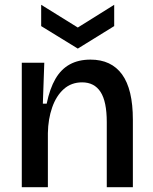

<svg xmlns="http://www.w3.org/2000/svg" viewBox="-20 -782 639 802"><path d="M71 0V-312V-520H165L159 -349H175Q188 -412 211.5 -452.5Q235 -493 271.5 -513Q308 -533 358 -533Q445 -533 490 -471Q535 -409 535 -282V0H426V-272Q426 -358 400 -398Q374 -438 323 -438Q278 -438 246.5 -410Q215 -382 198 -333.5Q181 -285 180 -226V0ZM152 -762 305 -667 457 -762V-673L305 -579L152 -673Z"/></svg>

Font: Bricolage Grotesque 24pt Medium
Style: Regular
Weight: 500
Designer: Mathieu Triay
Foundry: Atelier Triay
Version: Version 1.001;gftools[0.9.33.dev8+g029e19f]